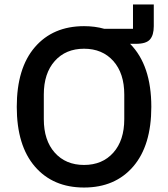

<svg xmlns="http://www.w3.org/2000/svg" viewBox="-20 -827 752 859"><path d="M575 -807H668V-710Q668 -670 651 -650.5Q634 -631 589 -631H562Q657 -535 657 -349Q657 -176 576 -82Q495 12 356 12Q217 12 136 -82Q55 -176 55 -349Q55 -522 136 -616Q217 -710 356 -710Q405 -710 447 -698H575ZM536 -294V-404Q536 -499 487 -554Q438 -609 356 -609Q274 -609 225 -554Q176 -499 176 -404V-294Q176 -199 225 -144Q274 -89 356 -89Q438 -89 487 -144Q536 -199 536 -294Z"/></svg>

Font: IBM Plex Sans Medm
Style: Regular
Weight: 500
Designer: Mike Abbink, Paul van der Laan, Pieter van Rosmalen
Foundry: Bold Monday
Version: Version 3.005